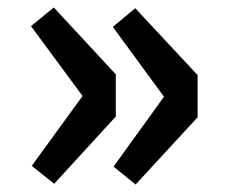

<svg xmlns="http://www.w3.org/2000/svg" viewBox="-20 -523 611 514"><path d="M65 -79 125 -31 290 -211V-324L124 -503L63 -453L201 -266ZM284 -77 343 -29 509 -209V-322L342 -501L282 -451L419 -264Z"/></svg>

Font: GenEiGothic-pro-Regular
Style: Bold
Weight: 700
Designer: Ryoko NISHIZUKA (kana & ideographs); Paul D. Hunt (Latin, Greek & Cyrillic); Wenlong ZHANG (bopomofo); Sandoll Communica
Foundry: Adobe Systems Incorporated; o_tamon
Version: Version 1.000.140830